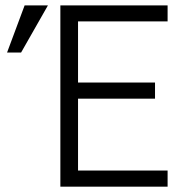

<svg xmlns="http://www.w3.org/2000/svg" viewBox="-20 -696 712 716"><path d="M205.1 0V-675.8H605V-616.2H271V-388.2H558.1V-328.1H271V-60.1H605V0ZM58.6 -500H6.3L71.8 -675.8H158.7Z"/></svg>

Font: Clear Sans Light
Style: Regular
Weight: 300
Foundry: Intel Corporation
Version: Version 1.00